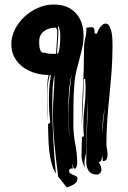

<svg xmlns="http://www.w3.org/2000/svg" viewBox="-20 -705 567 848"><path d="M349 -548Q349 -521 343.5 -495.5Q338 -470 331 -444Q324 -418 317.5 -392.5Q311 -367 309 -340Q305 -293 304.5 -247.5Q304 -202 304 -156Q304 -110 312.5 -68Q321 -26 321 18Q321 22 318 31Q315 40 310 40Q306 40 303 32Q301 27 299 19Q299 22 299 25Q300 32 302 39Q285 39 285 48Q285 57 291 61Q297 65 303.5 67.5Q310 70 316 73Q322 76 322 83Q322 100 305.5 109.5Q289 119 275 123Q265 111 256 99Q247 87 237 76Q228 7 221 -62.5Q214 -132 214 -202Q214 -246 217 -289Q220 -332 221 -376Q214 -345 212.5 -314Q211 -283 211 -251Q211 -172 215 -94Q219 -16 227 62Q214 41 207 13.5Q200 -14 197 -44Q194 -74 193.5 -103.5Q193 -133 192 -157L202 -163Q196 -215 196 -268Q196 -294 198 -321Q200 -348 205 -374Q200 -374 197 -363.5Q194 -353 192.5 -338Q191 -323 190.5 -307Q190 -291 190 -279V-262L191 -169Q189 -202 189 -234V-300Q189 -319 189.5 -337.5Q190 -356 195 -374Q163 -374 133.5 -383Q104 -392 81 -409Q58 -426 44 -451.5Q30 -477 30 -510Q30 -544 46 -575.5Q62 -607 88.5 -631.5Q115 -656 148.5 -670.5Q182 -685 217 -685Q280 -685 314.5 -647.5Q349 -610 349 -548ZM446 -601Q457 -601 463.5 -589Q470 -577 473 -561Q476 -545 476.5 -528Q477 -511 477 -502Q477 -448 473 -393.5Q469 -339 463.5 -285Q458 -231 454 -177Q450 -123 450 -69Q450 -59 452.5 -46Q455 -33 455 -21Q455 -10 451 -2Q447 6 434 7L432 -22Q432 -15 429 -2Q426 11 416 11Q420 17 424 26Q428 35 428 44Q428 52 422.5 59Q417 66 408 66Q383 66 372 50Q361 34 361 11Q361 -58 364 -127.5Q367 -197 369 -266Q364 -206 363 -145.5Q362 -85 360 -25L359 -24Q357 -14 355 -5Q353 4 353 14Q353 27 356 37Q349 25 344.5 10.5Q340 -4 340 -18L342 -99L351 -104Q348 -126 348 -150Q348 -191 353 -231Q358 -271 358 -313Q358 -324 357.5 -334.5Q357 -345 356 -356H350Q349 -299 346 -243Q343 -192 341 -139Q341 -225 346 -309Q351 -397 351 -487Q351 -512 356.5 -535.5Q362 -559 362 -584Q364 -583 368 -583Q372 -583 376 -584Q380 -585 384 -585Q394 -585 396 -577Q398 -569 398 -561V-557H408Q410 -563 413.5 -570.5Q417 -578 422 -584.5Q427 -591 433 -596Q439 -601 446 -601ZM178 -473Q187 -468 202 -467.5Q217 -467 227 -467Q228 -475 229 -489.5Q230 -504 231 -519.5Q232 -535 232.5 -549.5Q233 -564 233 -572L227 -583Q195 -583 174 -567Q153 -551 153 -522V-517Q153 -512 153.5 -504.5Q154 -497 156 -489.5Q158 -482 162 -477Q166 -472 173 -472Q175 -472 175.5 -472.5Q176 -473 178 -473ZM246 -552Q246 -562 244 -571Q242 -580 239 -589Q237 -587 236 -587H235Q238 -576 238 -564Q238 -557 237 -543.5Q236 -530 235 -515Q234 -500 233 -487Q232 -474 231 -467Q237 -467 240 -479Q243 -491 244.5 -506Q246 -521 246 -534ZM282 -222Q282 -189 283 -156Q284 -123 287 -91Q285 -121 284 -150Q283 -179 283 -201Q283 -245 286.5 -288Q290 -331 296 -374Q287 -336 284.5 -298Q282 -260 282 -222ZM434 -170Q432 -142 432 -113Q434 -141 436 -169Q439 -199 443 -228Q437 -199 434 -170Z"/></svg>

Font: Finger Paint
Style: Regular
Weight: 400
Designer: Ralph du Carrois
Foundry: Ralph du Carrois
Version: Version 1.001